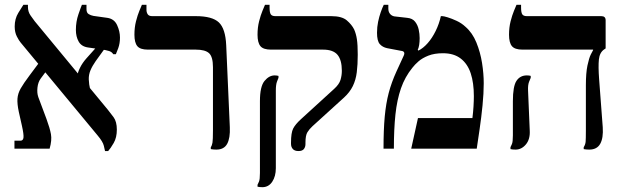

<svg xmlns="http://www.w3.org/2000/svg" viewBox="-20 -617 2594 797"><path d="M416 10Q415 5 411 -12Q407 -29 385 -55L66 -440Q59 -448 50 -465.5Q41 -483 41 -507Q41 -539 56 -563.5Q71 -588 77 -597H96V-588Q96 -568 107 -552.5Q118 -537 124 -529L428 -161Q438 -149 451.5 -130.5Q465 -112 465 -79Q465 -46 452 -23.5Q439 -1 429 10ZM40 0V-33H65Q76 -33 77.5 -46Q79 -59 71 -95L58 -153Q51 -186 52.5 -207.5Q54 -229 66 -250Q78 -271 102 -303L146 -362L175 -326L149 -291Q138 -276 135.5 -253.5Q133 -231 139 -214L173 -123Q187 -85 191.5 -60Q196 -35 186 0ZM355 -242 302 -304Q302 -315 312 -335.5Q322 -356 339 -375L381 -422L416 -417L377 -363Q363 -343 355.5 -325Q348 -307 348.5 -287.5Q349 -268 355 -242ZM450 -392Q445 -401 433.5 -405Q422 -409 394 -413L345 -420Q318 -424 306.5 -444.5Q295 -465 295 -493Q295 -527 305.5 -557.5Q316 -588 320 -597H339V-579Q339 -564 348 -558.5Q357 -553 368 -551L425 -543Q454 -539 466 -513Q478 -487 478 -461Q478 -437 471 -417.5Q464 -398 461 -392Z M878 4Q872 4 866 3.5Q860 3 855 2V-6Q860 -13 862 -25Q864 -37 864 -75V-338Q864 -381 848 -396Q832 -411 793 -411H594Q562 -411 550 -425.5Q538 -440 538 -473Q538 -503 544.5 -528.5Q551 -554 558.5 -572Q566 -590 569 -597H588V-576Q588 -566 593 -558Q598 -550 612 -550H793Q861 -550 888.5 -524Q916 -498 919 -429L934 -89Q936 -44 923 -20Q910 4 878 4Z M1219 10Q1203 10 1195.5 1.5Q1188 -7 1188 -20V-25Q1188 -66 1197 -83.5Q1206 -101 1229 -122L1367 -248Q1388 -267 1393.5 -285.5Q1399 -304 1399 -323Q1399 -368 1381 -389.5Q1363 -411 1321 -411H1105Q1073 -411 1061 -425.5Q1049 -440 1049 -473Q1049 -503 1055.5 -528.5Q1062 -554 1069.5 -572Q1077 -590 1080 -597H1099V-586Q1099 -565 1104 -557.5Q1109 -550 1123 -550H1355Q1399 -550 1419.5 -532.5Q1440 -515 1450 -495Q1458 -477 1461.5 -454Q1465 -431 1465 -390Q1465 -349 1461 -317Q1457 -285 1444.5 -259.5Q1432 -234 1408 -212L1277 -93Q1264 -81 1256 -68Q1248 -55 1248 -25V-19Q1248 -7 1241.5 1.5Q1235 10 1219 10ZM1069 160Q1057 160 1049 158V150Q1051 146 1055 137Q1059 128 1059 101V-197Q1059 -258 1078 -281Q1097 -304 1120 -304Q1128 -304 1136 -302V-294Q1134 -290 1129.5 -277.5Q1125 -265 1125 -241V81Q1125 115 1110 137.5Q1095 160 1069 160Z M1572 0Q1572 -78 1577 -132.5Q1582 -187 1593.5 -231Q1605 -275 1626 -321L1655 -384Q1660 -394 1657.5 -399.5Q1655 -405 1645 -406L1587 -417Q1568 -421 1556.5 -434Q1545 -447 1545 -481Q1545 -505 1549.5 -526.5Q1554 -548 1560.5 -566.5Q1567 -585 1573 -597H1592V-581Q1592 -568 1599 -559.5Q1606 -551 1617 -549L1670 -543Q1692 -541 1703 -527Q1714 -513 1718 -494.5Q1722 -476 1722 -459Q1722 -443 1720 -430.5Q1718 -418 1714 -410L1717 -407Q1737 -417 1755.5 -438Q1774 -459 1788.5 -488.5Q1803 -518 1810 -550H1816Q1822 -550 1838.5 -545Q1855 -540 1875.5 -530.5Q1896 -521 1912 -506Q1941 -481 1957.5 -440.5Q1974 -400 1981 -355.5Q1988 -311 1988 -271Q1988 -230 1983 -179.5Q1978 -129 1971 -81.5Q1964 -34 1959 0H1687L1715 -127H1941Q1944 -150 1945.5 -174.5Q1947 -199 1947 -218Q1947 -273 1934 -312.5Q1921 -352 1892.5 -374Q1864 -396 1819 -396Q1783 -396 1758 -386Q1733 -376 1717.5 -362.5Q1702 -349 1692 -336Q1661 -298 1644.5 -250.5Q1628 -203 1621.5 -142Q1615 -81 1615 0Z M2426 4Q2420 4 2414 3.5Q2408 3 2403 2V-6Q2410 -17 2411 -29Q2412 -41 2412 -75V-263Q2412 -314 2418.5 -345Q2425 -376 2432.5 -391Q2440 -406 2442 -409V-411H2149Q2117 -411 2105 -425.5Q2093 -440 2093 -473Q2093 -503 2099.5 -528.5Q2106 -554 2113.5 -572Q2121 -590 2124 -597H2143V-586Q2143 -565 2148 -557.5Q2153 -550 2167 -550H2476Q2494 -550 2494 -533V-416L2488 -412Q2469 -399 2466 -370Q2463 -341 2467 -288L2482 -89Q2485 -44 2471.5 -20Q2458 4 2426 4ZM2120 4Q2107 4 2099 2V-6Q2101 -10 2105 -19Q2109 -28 2109 -55V-197Q2109 -259 2124 -281.5Q2139 -304 2167 -304Q2172 -304 2176 -303.5Q2180 -303 2183 -302V-294Q2181 -290 2176 -277Q2171 -264 2172 -241L2179 -75Q2181 -39 2163 -17.5Q2145 4 2120 4Z"/></svg>

Font: Frank Ruhl Libre Medium
Style: Regular
Weight: 500
Designer: Yanek Iontef
Foundry: Fontef
Version: Version 6.004